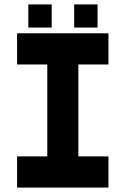

<svg xmlns="http://www.w3.org/2000/svg" viewBox="-20 -851 570 871"><path d="M57.5 0V-141.5H194.5V-558.5H57.5V-700H472V-558.5H335.5V-141.5H472V0ZM120.5 -71H409.5H265V-629.5H409.5H120.5H265V-71H120.5ZM316.5 -726V-831H422.5V-726ZM108.5 -726V-831H214.5V-726ZM161 -773H160.5V-783H161ZM370 -773H369.5V-783H370Z"/></svg>

Font: Tourney Thin Black
Style: Regular
Weight: 900
Version: Version 1.015